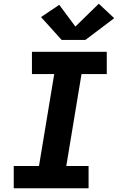

<svg xmlns="http://www.w3.org/2000/svg" viewBox="-20 -1014 640 1034"><path d="M54 0V-120H190L272 -615H152V-735H555V-615H419L337 -120H457V0ZM440 -799H312L201 -922L299 -988L386 -871L512 -994L595 -916Z"/></svg>

Font: Iosevka Slab Heavy Extended
Style: Italic
Weight: 900
Width: 7
Italic angle: -9°
Monospace: yes
Designer: Belleve Invis
Foundry: Belleve Invis
Version: Version 11.1.0; ttfautohint (v1.8.3)